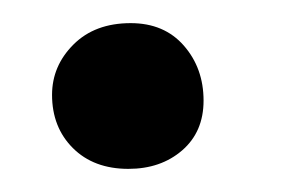

<svg xmlns="http://www.w3.org/2000/svg" viewBox="-20 -134 261 166"><path d="M91 12Q61 12 43 -6Q25 -24 25 -52Q25 -77 43.5 -95.5Q62 -114 93 -114Q122 -114 139 -94.5Q156 -75 156 -47Q156 -20 137.5 -4Q119 12 91 12Z"/></svg>

Font: Junicode Two Beta Condensed Medium
Style: Italic
Weight: 500
Width: 3
Italic angle: -9°
Version: Version 1.053; ttfautohint (v1.8.4)